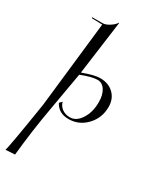

<svg xmlns="http://www.w3.org/2000/svg" viewBox="-233 -612 797 969"><g transform="rotate(30 166.0 -127.5)"><path d="M31 2 87 -498 25 -500V-505H84Q103 -505 125 -519.5Q147 -534 155 -548L157 -547L115 -235Q119 -236 122 -237Q181 -259 215 -259Q263 -259 293 -230Q323 -201 323 -154Q323 -90 280.5 -45Q238 0 177 0Q119 0 95 -47L109 -61Q114 -39 133 -25Q152 -11 179 -11Q216 -11 242 -51.5Q268 -92 268 -150Q268 -193 251 -219Q234 -245 207 -245Q175 -245 113 -221L74 2Q49 141 34 290L-20 293Q-12 274 31 2Z"/></g></svg>

Font: Kleymissky
Style: Regular
Weight: 500
Italic angle: -8°
Designer: gluk
Foundry: gluk
Version: Version 0.283